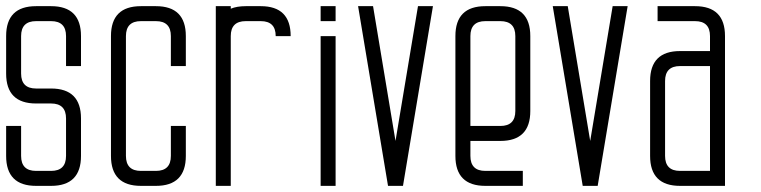

<svg xmlns="http://www.w3.org/2000/svg" viewBox="-20 -606 2481 626"><path d="M97.7 -585.9H146.5Q244.1 -585.9 244.1 -488.3V-390.6H195.3V-488.3Q195.3 -537.1 146.5 -537.1H97.7Q48.8 -537.1 48.8 -488.3V-366.2Q48.8 -317.4 97.7 -317.4H146.5Q244.1 -317.4 244.1 -219.7V-97.7Q244.1 0 146.5 0H97.7Q0 0 0 -97.7V-195.3H48.8V-97.7Q48.8 -48.8 97.7 -48.8H146.5Q195.3 -48.8 195.3 -97.7V-219.7Q195.3 -268.6 146.5 -268.6H97.7Q0 -268.6 0 -366.2V-488.3Q0 -585.9 97.7 -585.9Z M341.8 -97.7Q341.8 0 439.5 0H488.3Q585.9 0 585.9 -97.7V-195.3H537.1V-97.7Q537.1 -48.8 488.3 -48.8H439.5Q390.6 -48.8 390.6 -97.7V-488.3Q390.6 -537.1 439.5 -537.1H488.3Q537.1 -537.1 537.1 -488.3V-390.6H585.9V-488.3Q585.9 -585.9 488.3 -585.9H439.5Q341.8 -585.9 341.8 -488.3Z M732.4 0H683.6V-585.9H732.4V-577.6Q752.4 -585.9 781.2 -585.9H830.1Q927.7 -585.9 927.7 -488.3H878.9Q878.9 -537.1 830.1 -537.1H781.2Q732.4 -537.1 732.4 -488.3Z M1025.4 -537.1V-585.9H1074.2V-537.1ZM1025.4 0V-488.3H1074.2V0Z M1245.1 0 1147.5 -585.9H1196.3L1269.5 -146.5L1342.8 -585.9H1391.6L1293.9 0Z M1513.7 -195.3H1611.3Q1660.2 -195.3 1660.2 -244.1V-488.3Q1660.2 -537.1 1611.3 -537.1H1562.5Q1513.7 -537.1 1513.7 -488.3ZM1513.7 -146.5V-97.7Q1513.7 -48.8 1562.5 -48.8H1684.6V0H1562.5Q1464.8 0 1464.8 -97.7V-488.3Q1464.8 -585.9 1562.5 -585.9H1611.3Q1709 -585.9 1709 -488.3V-244.1Q1709 -146.5 1611.3 -146.5Z M1879.9 0 1782.2 -585.9H1831.1L1904.3 -146.5L1977.5 -585.9H2026.4L1928.7 0Z M2294.9 -390.6H2197.3Q2148.4 -390.6 2148.4 -341.8V-97.7Q2148.4 -48.8 2197.3 -48.8H2294.9ZM2294.9 -439.5V-488.3Q2294.9 -537.1 2246.1 -537.1H2124V-585.9H2246.1Q2343.8 -585.9 2343.8 -488.3V0H2197.3Q2099.6 0 2099.6 -97.7V-341.8Q2099.6 -439.5 2197.3 -439.5Z"/></svg>

Font: Daray
Style: Regular
Weight: 400
Designer: Maxim Raikov
Foundry: Maxim Raikov
Version: Version 1.00 May 24, 2021, initial release